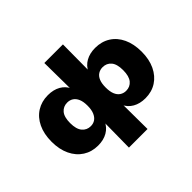

<svg xmlns="http://www.w3.org/2000/svg" viewBox="-186 -957 1401 1401"><g transform="rotate(-45 514.0 -256.5)"><path d="M418 180 421 -79H428Q408 -36 367.5 -12.5Q327 11 270 11Q205 11 155 -21Q105 -53 77 -111.5Q49 -170 49 -249Q49 -329 77 -387.5Q105 -446 155 -477.5Q205 -509 270 -509Q327 -509 367.5 -486Q408 -463 428 -420H421L418 -693H610L608 -420H600Q620 -463 661 -486Q702 -509 758 -509Q824 -509 874 -477.5Q924 -446 951.5 -387.5Q979 -329 979 -249Q979 -170 951 -111.5Q923 -53 873.5 -21Q824 11 758 11Q702 11 661 -12.5Q620 -36 601 -79H608L610 180ZM332 -127Q359 -127 378.5 -140.5Q398 -154 409.5 -181Q421 -208 421 -250Q421 -292 409.5 -318.5Q398 -345 378 -358Q358 -371 332 -371Q291 -371 266 -341.5Q241 -312 241 -250Q241 -187 266.5 -157Q292 -127 332 -127ZM697 -127Q738 -127 763 -157Q788 -187 788 -250Q788 -312 763 -341.5Q738 -371 697 -371Q671 -371 650.5 -358Q630 -345 619 -318.5Q608 -292 608 -250Q608 -208 619 -181Q630 -154 650.5 -140.5Q671 -127 697 -127Z"/></g></svg>

Font: Nunito Sans 10pt SemiExpanded Black
Style: Regular
Weight: 900
Width: 6
Designer: Vernon Adams
Foundry: Vernon Adams
Version: Version 3.101;gftools[0.9.27]